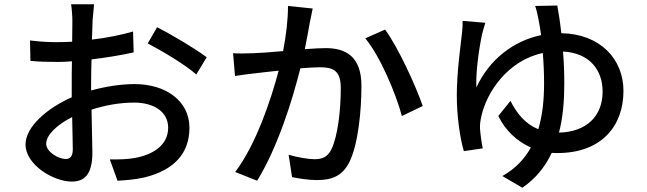

<svg xmlns="http://www.w3.org/2000/svg" viewBox="-20 -820 3040 902"><path d="M289 -73C255 -73 197 -106 197 -145C197 -185 247 -234 319 -270C320 -206 322 -149 322 -118C322 -86 309 -73 289 -73ZM408 -428C408 -463 409 -502 410 -541C478 -549 551 -561 608 -574L605 -672C551 -656 481 -642 412 -634L415 -725C417 -748 420 -782 422 -800H314C317 -783 320 -743 320 -723C320 -705 319 -669 319 -624C295 -623 272 -622 251 -622C215 -622 176 -623 121 -630L123 -534C163 -530 209 -529 253 -529C272 -529 294 -530 318 -532C317 -495 317 -458 317 -424C317 -404 317 -383 317 -363C202 -312 100 -225 100 -141C100 -46 231 33 317 33C375 33 414 2 414 -103C414 -141 411 -224 410 -305C476 -326 543 -338 611 -338C701 -338 770 -296 770 -220C770 -137 697 -93 614 -78C578 -71 536 -71 496 -71L532 29C568 27 612 24 657 14C801 -21 870 -102 870 -220C870 -346 759 -425 612 -425C553 -425 480 -415 408 -395ZM674 -616C736 -584 854 -514 902 -470L951 -551C901 -589 791 -655 718 -692Z M1333 -792C1333 -727 1324 -653 1310 -580C1255 -575 1202 -571 1170 -570C1136 -569 1108 -568 1075 -570L1084 -463C1112 -468 1156 -473 1182 -476C1204 -479 1244 -483 1289 -488C1254 -355 1184 -143 1085 -12L1188 29C1285 -128 1355 -354 1391 -499C1428 -502 1461 -504 1481 -504C1543 -504 1581 -491 1581 -406C1581 -303 1567 -180 1537 -119C1519 -81 1492 -72 1457 -72C1430 -72 1376 -81 1336 -93L1352 12C1385 19 1432 26 1469 26C1539 26 1589 7 1622 -60C1663 -144 1678 -300 1678 -417C1678 -554 1605 -594 1510 -594C1487 -594 1452 -592 1412 -589C1421 -634 1430 -682 1435 -712C1439 -733 1445 -758 1449 -780ZM1696 -640C1766 -556 1840 -380 1868 -275L1966 -322C1934 -415 1850 -599 1789 -681Z M2606 -197C2625 -269 2631 -348 2631 -428C2631 -479 2629 -530 2625 -578C2753 -571 2811 -488 2811 -390C2811 -273 2734 -200 2606 -197ZM2494 -792C2500 -777 2506 -749 2510 -728C2514 -709 2518 -684 2522 -655C2392 -628 2278 -540 2218 -409C2214 -481 2232 -602 2245 -660C2249 -677 2255 -696 2260 -713L2153 -722C2154 -708 2153 -689 2151 -670C2145 -614 2126 -482 2126 -373C2126 -278 2140 -175 2159 -110L2248 -123C2242 -149 2236 -198 2235 -217C2234 -236 2237 -254 2241 -272C2266 -388 2366 -536 2530 -571C2534 -526 2536 -477 2536 -428C2536 -353 2529 -280 2509 -213C2451 -236 2410 -283 2378 -346L2321 -275C2355 -206 2409 -156 2474 -127C2444 -73 2401 -27 2340 7L2434 62C2498 18 2542 -38 2572 -102C2581 -101 2590 -101 2599 -101C2806 -101 2909 -228 2909 -393C2909 -544 2798 -661 2617 -664C2611 -718 2604 -763 2598 -794Z"/></svg>

Font: Noto Sans T Chinese Medium
Style: Regular
Weight: 500
Designer: Ryoko NISHIZUKA (kana & ideographs); Paul D. Hunt (Latin, Greek & Cyrillic); Wenlong ZHANG (bopomofo); Sandoll Communica
Foundry: Adobe Systems Incorporated
Version: Version 1.000;PS 1;hotconv 1.0.78;makeotf.lib2.5.61930